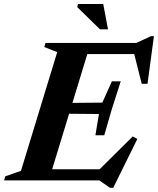

<svg xmlns="http://www.w3.org/2000/svg" viewBox="-51 -886 776 943"><path d="M230 -630 166.5 -655 172.5 -675H394.5L188.5 0H-31L-25 -20L52 -47ZM603.5 -639.5 629.5 -620.5H298L316.5 -675H618L691 -708.5H705L673.5 -474.5H645ZM489.5 36.5 436.5 0H110L128.5 -54.5H474L420.5 -37L601 -216L623.5 -203.5L505 36.5ZM461 -221.5H417.5L435 -326L215 -328L231 -380L451.5 -382L498.5 -486.5H542L499.5 -354ZM479.5 -742H440L328.5 -851L332 -866.5H456Z"/></svg>

Font: Newsreader 24pt
Style: Bold Italic
Weight: 700
Italic angle: -17°
Designer: Hugues Gentile
Foundry: Production Type
Version: Version 1.003